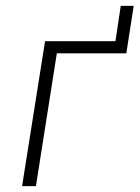

<svg xmlns="http://www.w3.org/2000/svg" viewBox="-20 -632 474 652"><path d="M55 0 133 -492H372L390 -612H434L409 -451H173L102 0Z"/></svg>

Font: Nunito Sans 7pt Condensed ExtraLight
Style: Italic
Weight: 250
Width: 3
Italic angle: -9°
Designer: Vernon Adams
Foundry: Vernon Adams
Version: Version 3.101;gftools[0.9.27]